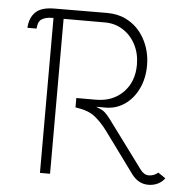

<svg xmlns="http://www.w3.org/2000/svg" viewBox="-51 -736 797 795"><g transform="rotate(5 348.0 -338.0)"><path d="M92 -633Q84 -626 81 -617Q78 -608 77 -595H39Q41 -638 67 -662Q91 -684 144 -684L362 -685Q407 -685 441 -668Q490 -644 518 -594Q546 -544 546 -482Q546 -429 525.5 -386Q505 -343 469.5 -318.5Q434 -294 390 -294H351L372 -285Q388 -279 410 -250L558 -50Q573 -30 593 -30Q603 -30 613.5 -34Q624 -38 631 -45L662 -24Q651 -8 633 0.5Q615 9 594 9Q553 9 525 -28L402 -196Q374 -234 346 -255.5Q318 -277 266 -284V-323H347Q417 -323 460.5 -367Q504 -411 504 -482Q504 -528 485 -565Q466 -602 432.5 -623.5Q399 -645 358 -645H185V-1H143V-645Q123 -645 112 -642Q101 -639 92 -633Z"/></g></svg>

Font: Bellota Light
Style: Regular
Weight: 300
Designer: Kemie Guaida
Foundry: Kemie Guaida
Version: Version 4.001